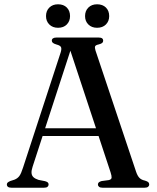

<svg xmlns="http://www.w3.org/2000/svg" viewBox="-20 -875 731 895"><path d="M165.5 -277H456.5L459.5 -241H161ZM206.5 -15Q206.5 -8.5 201.5 -4.2Q196.5 0 185.5 0H33Q22.5 0 17.2 -4Q12 -8 12 -15Q12 -20 15.2 -23.5Q18.5 -27 27.5 -31L47.5 -37.5Q61.5 -43 70 -54.2Q78.5 -65.5 87.5 -94L262.5 -629.5Q268 -647 264.5 -655Q261 -663 243.5 -667.5Q231.5 -671 226.5 -675.2Q221.5 -679.5 221.5 -685.5Q221.5 -692.5 227 -696.2Q232.5 -700 243 -700H440Q451 -700 456 -696.2Q461 -692.5 461 -685.5Q461 -679 456.5 -675Q452 -671 440.5 -668Q426 -665 423.5 -659.2Q421 -653.5 425 -640L614.5 -74Q621 -55 630 -45.8Q639 -36.5 656 -33Q667.5 -29.5 671.5 -25.5Q675.5 -21.5 675.5 -15Q675.5 -8.5 670.2 -4.2Q665 0 654 0H457.5Q447 0 441.8 -4.2Q436.5 -8.5 436.5 -15Q436.5 -21 440.5 -24.8Q444.5 -28.5 453.5 -31L487 -35.5Q499.5 -38.5 500.2 -46.5Q501 -54.5 495.5 -71.5L302.5 -655.5L316.5 -664.5L132 -98Q126 -80 127 -68.2Q128 -56.5 136 -49Q144 -41.5 159.5 -36.5L190 -30.5Q198.5 -28 202.5 -24.8Q206.5 -21.5 206.5 -15ZM250.5 -745.5Q225.5 -745.5 210 -760.8Q194.5 -776 194.5 -800Q194.5 -824.5 210 -839.8Q225.5 -855 250.5 -855Q276.5 -855 291.5 -839.8Q306.5 -824.5 306.5 -800Q306.5 -776.5 291.5 -761Q276.5 -745.5 250.5 -745.5ZM432.5 -745.5Q407.5 -745.5 392 -760.8Q376.5 -776 376.5 -800Q376.5 -824.5 392 -839.8Q407.5 -855 432.5 -855Q458.5 -855 473.8 -839.8Q489 -824.5 489 -800Q489 -776.5 473.8 -761Q458.5 -745.5 432.5 -745.5Z"/></svg>

Font: Fraunces 48pt
Style: Regular
Weight: 400
Version: Version 1.000;[b76b70a41]